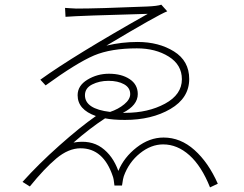

<svg xmlns="http://www.w3.org/2000/svg" viewBox="-20 -770 1040 820"><path d="M342.8 -363.3Q342.8 -304.7 450.2 -292Q485.4 -303.7 510.7 -324.7Q536.1 -345.7 536.1 -368.2Q536.1 -395.5 509.8 -410.2Q483.4 -424.8 443.4 -424.8Q404.3 -424.8 373.5 -409.2Q342.8 -393.6 342.8 -363.3ZM668.9 -750 694.3 -721.7Q655.3 -707 434.6 -575.2Q500 -590.8 567.4 -590.8Q658.2 -590.8 723.1 -550.3Q788.1 -509.8 788.1 -432.6Q788.1 -351.6 708 -304.7Q627.9 -257.8 513.7 -257.8Q462.9 -257.8 428.7 -264.6Q364.3 -222.7 293.9 -161.1Q366.2 -173.8 414.1 -139.6Q461.9 -105.5 485.4 -40Q509.8 -98.6 564 -140.6Q618.2 -182.6 678.7 -182.6Q751 -182.6 810.5 -129.4Q870.1 -76.2 910.2 14.6L877 30.3Q840.8 -60.5 789.1 -106.9Q737.3 -153.3 676.8 -153.3Q625 -153.3 577.6 -115.2Q530.3 -77.1 508.8 -17.6Q506.8 -11.7 505.4 -4.4Q503.9 2.9 502.9 11.2Q502 19.5 501 22.5H468.8Q465.8 -6.8 461.9 -16.6Q421.9 -136.7 324.2 -136.7Q272.5 -136.7 220.7 -93.3Q168.9 -49.8 107.4 26.4L76.2 6.8Q144.5 -69.3 233.4 -148.4Q322.3 -227.5 389.6 -274.4Q311.5 -301.8 311.5 -363.3Q311.5 -404.3 353.5 -429.7Q395.5 -455.1 445.3 -455.1Q499 -455.1 533.7 -432.1Q568.4 -409.2 568.4 -368.2Q568.4 -320.3 504.9 -288.1H514.6Q612.3 -288.1 684.6 -327.1Q756.8 -366.2 756.8 -431.6Q756.8 -493.2 700.7 -528.3Q644.5 -563.5 564.5 -563.5Q454.1 -563.5 381.8 -533.2Q306.6 -501 174.8 -405.3L152.3 -429.7Q295.9 -533.2 611.3 -710.9Q321.3 -703.1 259.8 -698.2L257.8 -736.3Q259.8 -736.3 278.3 -734.9Q296.9 -733.4 305.7 -733.4Q397.5 -733.4 608.4 -742.2Q652.3 -744.1 668.9 -750Z"/></svg>

Font: Gen Shin Gothic ExtraLight
Style: Regular
Weight: 100
Designer: [Source Han Sans]
Ryoko NISHIZUKA  (kana & ideographs); Paul D. Hunt (Latin, Greek & Cyrillic); Wenlong ZHANG  (bopomofo
Version: Version 1.002.20150607